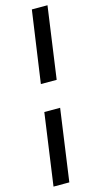

<svg xmlns="http://www.w3.org/2000/svg" viewBox="-143 -822 540 1032"><g transform="rotate(-15 127.0 -306.0)"><path d="M183 -381H95L152 -781H239ZM106 169H18L74 -231H162Z"/></g></svg>

Font: Exo 2.0 Semi Bold
Style: Italic
Weight: 600
Italic angle: -8°
Designer: Natanael Gama
Version: Version 1.001;PS 001.001;hotconv 1.0.70;makeotf.lib2.5.58329